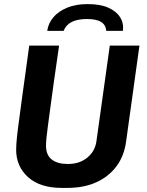

<svg xmlns="http://www.w3.org/2000/svg" viewBox="-20 -909 720 939"><path d="M282 10Q176 10 117.5 -42.5Q59 -95 59 -177Q59 -189 60 -204Q61 -219 63 -240Q65 -261 69 -290Q73 -319 78 -357Q83 -395 89.5 -443Q96 -491 104.5 -551.5Q113 -612 123 -686H269Q254 -584 243.5 -509Q233 -434 226 -380.5Q219 -327 214 -291Q209 -255 207 -232.5Q205 -210 205 -196Q205 -151 233 -129Q261 -107 312 -107Q370 -107 408 -139Q446 -171 452 -221L517 -686H662L597 -219Q588 -148 550.5 -97Q513 -46 452 -18Q391 10 308 10ZM211 -758Q216 -795 241 -824.5Q266 -854 308.5 -871.5Q351 -889 409 -889Q470 -889 509.5 -871.5Q549 -854 567.5 -824.5Q586 -795 581 -758H500Q497 -788 474 -802Q451 -816 405 -816Q360 -816 331.5 -802Q303 -788 291 -758Z"/></svg>

Font: Chivo SemiBold
Style: Italic
Weight: 600
Italic angle: -8.05°
Designer: Hector Gatti
Foundry: Omnibus-Type
Version: Version 2.002